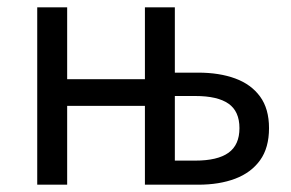

<svg xmlns="http://www.w3.org/2000/svg" viewBox="-20 -506 798 526"><path d="M82 0V-486H164V-289H377V-486H459V-307H523Q581 -307 624.5 -291Q668 -275 692.5 -241.5Q717 -208 717 -155Q717 -101 692.5 -67Q668 -33 624.5 -16.5Q581 0 523 0H377V-216H164V0ZM459 -66H515Q576 -66 606 -87.5Q636 -109 636 -155Q636 -201 606 -222Q576 -243 515 -243H459Z"/></svg>

Font: Source Sans 3
Style: Regular
Weight: 400
Designer: Paul D. Hunt
Foundry: Adobe
Version: Version 3.046;hotconv 1.0.118;makeotfexe 2.5.65603